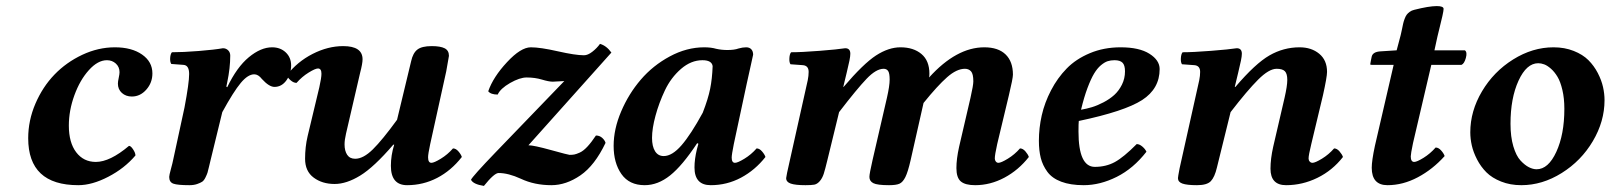

<svg xmlns="http://www.w3.org/2000/svg" viewBox="-20 -593 5243 625"><path d="M420.9 -86.9Q385.3 -44.9 332.5 -17.6Q279.8 9.8 234.9 9.8Q71.8 9.8 71.8 -143.1Q71.8 -200.7 95.2 -255.4Q118.7 -310.1 157.2 -350.1Q195.8 -390.1 247.8 -414.6Q299.8 -439 354 -439Q408.7 -439 442.4 -415.5Q476.1 -392.1 476.1 -354Q476.1 -323.7 456.3 -301.3Q436.5 -278.8 409.2 -278.8Q389.6 -278.8 376.7 -290.5Q363.8 -302.2 363.8 -320.8Q363.8 -327.6 366.5 -339.8Q369.1 -352.1 369.1 -357.9Q369.1 -375 357.2 -386Q345.2 -397 328.1 -397Q298.3 -397 269.3 -364.7Q240.2 -332.5 222.2 -283Q204.1 -233.4 204.1 -184.1Q204.1 -128.9 228 -97.4Q252 -65.9 292 -65.9Q337.9 -65.9 399.9 -118.2Q405.8 -118.2 413.3 -106.7Q420.9 -95.2 420.9 -86.9Z M530.8 -17.1Q530.8 -22.5 536.4 -43Q542 -63.5 543.5 -71.8L580.6 -243.2Q595.7 -323.2 595.7 -352.1Q595.7 -380.4 577.6 -381.8L537.6 -384.8Q533.2 -391.1 533.9 -404.1Q534.7 -417 539.6 -422.9Q575.2 -422.9 627 -427Q678.7 -431.2 705.6 -436Q715.8 -436 722.7 -429.2Q729.5 -422.4 729.5 -412.1Q729.5 -371.6 719.7 -325.2L716.8 -311L719.7 -309.1Q751 -374.5 790 -406.7Q829.1 -439 865.7 -439Q892.6 -439 910.2 -422.4Q927.7 -405.8 927.7 -379.9Q927.7 -353 912.4 -331.5Q897 -310.1 873.5 -310.1Q856 -310.1 832.5 -335.9Q820.8 -351.1 807.6 -351.1Q787.1 -351.1 763.7 -323Q740.2 -294.9 703.6 -228L665.5 -71.8Q664.1 -65.9 660.6 -51.3Q657.2 -36.6 655.5 -31Q653.8 -25.4 648.9 -15.4Q644 -5.4 638.2 -1.5Q632.3 2.4 621.6 6.1Q610.8 9.8 596.7 9.8Q558.1 9.8 544.4 4.9Q530.8 0 530.8 -17.1Z M1263.2 -122.1H1260.3Q1197.3 -48.8 1152.6 -21.5Q1107.9 5.9 1069.3 5.9Q1028.8 5.9 1001 -14.9Q973.1 -35.6 973.1 -76.2Q973.1 -114.7 981.4 -149.9L1019.5 -309.1Q1026.4 -339.8 1026.4 -353Q1026.4 -370.1 1015.1 -370.1Q1006.3 -370.1 984.6 -356.7Q962.9 -343.3 945.3 -323.2Q935.5 -323.2 925.8 -331.8Q916 -340.3 913.6 -348.1Q947.8 -392.1 997.6 -417.5Q1047.4 -442.9 1097.2 -442.9Q1160.2 -442.9 1160.2 -399.9Q1160.2 -386.2 1152.3 -356L1106.4 -158.2Q1101.6 -137.7 1101.6 -123Q1101.6 -102.1 1110.1 -89.1Q1118.7 -76.2 1136.2 -76.2Q1162.6 -76.2 1193.6 -106.7Q1224.6 -137.2 1272.5 -203.1L1318.4 -394Q1324.2 -420.4 1338.6 -431.6Q1353 -442.9 1385.3 -442.9Q1413.6 -442.9 1427.5 -435.8Q1441.4 -428.7 1441.4 -411.1Q1441.4 -409.2 1432.6 -360.8L1380.4 -124Q1373.5 -91.8 1373.5 -81.1Q1373.5 -63 1384.3 -63Q1393.1 -63 1415 -76.4Q1437 -89.8 1454.6 -109.9Q1463.9 -109.9 1472.2 -100.3Q1480.5 -90.8 1483.4 -82Q1448.7 -37.6 1403.1 -13.9Q1357.4 9.8 1305.2 9.8Q1252.4 9.8 1252.4 -53.2Q1252.4 -87.4 1263.2 -122.1Z M1513.2 -7.8Q1518.1 -19 1592.3 -96.2L1816.9 -329.1Q1809.1 -329.1 1797.9 -328.1Q1786.6 -327.1 1779.3 -327.1Q1766.6 -327.1 1743.9 -334Q1721.2 -340.8 1694.3 -340.8Q1671.9 -340.8 1640.4 -322.8Q1608.9 -304.7 1600.1 -285.2Q1577.6 -285.2 1569.3 -295.9Q1585.4 -342.3 1630.4 -390.6Q1675.3 -439 1708 -439Q1738.8 -439 1795.9 -426Q1853 -413.1 1880.9 -413.1Q1893.6 -413.1 1908.2 -424.6Q1922.9 -436 1933.1 -450.2Q1954.1 -444.3 1970.2 -421.9L1700.2 -120.1Q1717.3 -120.1 1773.7 -104.5Q1830.1 -88.9 1834 -88.9Q1843.3 -88.9 1849.6 -90.1Q1856 -91.3 1867.4 -96.4Q1878.9 -101.6 1892.1 -115.7Q1905.3 -129.9 1919.9 -151.9Q1931.6 -151.9 1940.2 -144.3Q1948.7 -136.7 1951.2 -127.9Q1916 -54.2 1869.4 -22.2Q1822.8 9.8 1774.9 9.8Q1719.7 9.8 1675.3 -11.2Q1634.8 -29.8 1603 -29.8Q1588.9 -29.8 1555.2 12.2Q1520.5 6.8 1513.2 -7.8Z M2267.6 -226.1Q2285.2 -271.5 2291.7 -304Q2298.3 -336.4 2299.8 -377.9Q2296.9 -397 2266.6 -397Q2229.5 -397 2196.8 -368.7Q2164.1 -340.3 2144.5 -299.1Q2125 -257.8 2113.8 -216.3Q2102.5 -174.8 2102.5 -144Q2102.5 -116.7 2112.3 -100.8Q2122.1 -85 2140.6 -85Q2168 -85 2198.5 -120.1Q2229 -155.3 2267.6 -226.1ZM2431.6 -415Q2429.7 -407.2 2423.8 -379.4Q2418 -351.6 2410.6 -319.8L2368.7 -124Q2361.8 -89.4 2361.8 -80.1Q2361.8 -63 2372.6 -63Q2381.3 -63 2403.3 -76.4Q2425.3 -89.8 2442.9 -109.9Q2452.1 -109.9 2460.4 -100.3Q2468.8 -90.8 2471.7 -82Q2438 -39.1 2392.1 -14.6Q2346.2 9.8 2293.5 9.8Q2240.7 9.8 2240.7 -47.9Q2240.7 -74.7 2248.5 -106.9L2253.4 -125L2249.5 -127Q2201.2 -53.7 2161.4 -22Q2121.6 9.8 2078.6 9.8Q2028.3 9.8 2002.9 -26.4Q1977.5 -62.5 1977.5 -118.2Q1977.5 -172.9 2002 -230.2Q2026.4 -287.6 2065.9 -333.7Q2105.5 -379.9 2160.4 -409.4Q2215.3 -439 2272.5 -439Q2294.9 -439 2311.5 -434.1Q2329.1 -430.2 2347.7 -430.2Q2370.6 -430.2 2383.8 -435.1Q2397.5 -439 2408.7 -439Q2419.9 -439 2425.8 -432.4Q2431.6 -425.8 2431.6 -415Z M2727.1 -318.8 2725.1 -310.1H2726.1Q2790.5 -385.7 2831.5 -412.4Q2872.6 -439 2911.1 -439Q2953.6 -439 2979.5 -417.2Q3005.4 -395.5 3005.4 -353Q3005.4 -346.7 3004.4 -340.8Q3093.3 -439 3184.1 -439Q3229.5 -439 3253.4 -415.8Q3277.3 -392.6 3277.3 -350.1Q3277.3 -337.9 3264.2 -283.2L3226.1 -124Q3218.3 -88.9 3218.3 -77.1Q3218.3 -71.3 3221.7 -67.1Q3225.1 -63 3230 -63Q3238.8 -63 3260.7 -76.4Q3282.7 -89.8 3300.3 -109.9Q3309.6 -109.9 3317.9 -100.3Q3326.2 -90.8 3329.1 -82Q3295.4 -39.1 3249.5 -14.6Q3203.6 9.8 3154.3 9.8Q3122.1 9.8 3107.7 -2.4Q3093.3 -14.6 3093.3 -45.9Q3093.3 -75.7 3102.1 -115.2L3139.2 -274.9Q3148.4 -315.4 3148.4 -328.1Q3148.4 -352.5 3140.9 -360.8Q3133.3 -369.1 3121.1 -369.1Q3094.2 -369.1 3063 -341.6Q3031.7 -314 2986.3 -257.8L2944.3 -71.8Q2935.5 -33.2 2927.2 -16.6Q2918.9 0 2908.2 4.9Q2897.5 9.8 2874 9.8Q2835.4 9.8 2822.8 3.2Q2810.1 -3.4 2810.1 -17.1Q2810.1 -27.3 2820.3 -71.8L2867.2 -274.9Q2876 -313.5 2876 -334Q2876 -354.5 2871.1 -361.8Q2866.2 -369.1 2856.4 -369.1Q2832 -369.1 2800.8 -336.4Q2769.5 -303.7 2711.4 -228L2673.3 -71.8Q2666 -41.5 2661.4 -27.1Q2656.7 -12.7 2648.4 -3.2Q2640.1 6.3 2630.6 8.1Q2621.1 9.8 2602.1 9.8Q2568.8 9.8 2554 4.6Q2539.1 -0.5 2539.1 -13.2Q2539.1 -18.6 2551.3 -71.8L2609.4 -332Q2612.3 -346.7 2612.3 -358.9Q2612.3 -379.4 2593.3 -380.9L2553.2 -383.8Q2548.8 -390.1 2549.6 -403.6Q2550.3 -417 2555.2 -422.9Q2588.9 -422.9 2647.7 -427.5Q2706.5 -432.1 2731.4 -436Q2748 -436 2748 -418Q2748 -410.2 2745.1 -395.5Q2742.2 -380.9 2736.1 -356.2Q2730 -331.5 2727.1 -318.8Z M3642.1 -360.8Q3642.1 -380.9 3634 -388.9Q3626 -397 3607.9 -397Q3595.7 -397 3585.7 -393.8Q3575.7 -390.6 3563.7 -380.6Q3551.8 -370.6 3541.5 -353.5Q3531.2 -336.4 3520 -306.6Q3508.8 -276.9 3499 -235.8Q3516.6 -238.8 3534.4 -244.1Q3552.2 -249.5 3572.3 -260Q3592.3 -270.5 3607.2 -283.9Q3622.1 -297.4 3632.1 -317.4Q3642.1 -337.4 3642.1 -360.8ZM3491.7 -199.2Q3490.7 -191.4 3490.7 -165Q3490.7 -49.8 3543.9 -49.8Q3580.1 -49.8 3608.9 -65.4Q3637.7 -81.1 3680.2 -124Q3689 -124 3698.5 -116Q3708 -107.9 3711.9 -99.1Q3669.4 -44.4 3615.2 -17.3Q3561 9.8 3507.8 9.8Q3464.4 9.8 3434.6 -1.5Q3404.8 -12.7 3389.4 -33.7Q3374 -54.7 3367.9 -78.9Q3361.8 -103 3361.8 -134.8Q3361.8 -176.3 3371.1 -217.5Q3380.4 -258.8 3401.4 -299.1Q3422.4 -339.4 3452.4 -370.1Q3482.4 -400.9 3527.8 -419.9Q3573.2 -439 3627.9 -439Q3688.5 -439 3721.7 -418Q3754.9 -397 3754.9 -368.2Q3754.9 -304.2 3697.8 -267.3Q3640.6 -230.5 3491.7 -199.2Z M3814.5 -13.2Q3814.5 -17.1 3819.8 -44.9L3883.8 -332Q3886.7 -346.7 3886.7 -358.9Q3886.7 -379.4 3867.7 -380.9L3827.6 -383.8Q3823.2 -390.1 3824 -403.6Q3824.7 -417 3829.6 -422.9Q3863.3 -422.9 3922.1 -427.5Q3981 -432.1 4005.9 -436Q4022.5 -436 4022.5 -418Q4022.5 -410.2 4019.5 -395.5Q4016.6 -380.9 4010.5 -356.2Q4004.4 -331.5 4001.5 -318.8L3999.5 -310.1H4001.5Q4066.4 -386.2 4112.3 -412.6Q4158.2 -439 4210.4 -439Q4249 -439 4274.4 -418Q4299.8 -397 4299.8 -358.9Q4299.8 -342.8 4286.6 -283.2L4248.5 -124Q4239.7 -87.9 4239.7 -77.1Q4239.7 -71.3 4243.4 -67.1Q4247.1 -63 4252.4 -63Q4261.2 -63 4283.2 -76.4Q4305.2 -89.8 4322.8 -109.9Q4332 -109.9 4340.3 -100.3Q4348.6 -90.8 4351.6 -82Q4317.4 -38.1 4268.6 -14.2Q4219.7 9.8 4166.5 9.8Q4115.7 9.8 4115.7 -43.9Q4115.7 -75.7 4124.5 -115.2L4161.6 -274.9Q4170.4 -313.5 4170.4 -333Q4170.4 -353 4162.6 -361.1Q4154.8 -369.1 4135.7 -369.1Q4110.8 -369.1 4075.4 -333.7Q4040 -298.3 3985.8 -228L3941.4 -47.9Q3934.1 -16.6 3921.6 -3.4Q3909.2 9.8 3876.5 9.8Q3843.8 9.8 3829.1 4.6Q3814.5 -0.5 3814.5 -13.2Z M4455.6 -118.2 4516.6 -381.8H4446.3Q4440.4 -381.8 4440.4 -383.8Q4440.4 -385.3 4442.6 -396.2Q4444.8 -407.2 4445.3 -409.2Q4449.2 -424.3 4473.6 -425.8L4526.4 -429.2L4539.6 -479Q4541.5 -486.3 4543.7 -497.6Q4545.9 -508.8 4547.4 -515.4Q4548.8 -522 4552 -530.8Q4555.2 -539.6 4558.8 -544.7Q4562.5 -549.8 4568.8 -554.4Q4575.2 -559.1 4583.5 -561Q4631.3 -573.2 4657.2 -573.2Q4679.2 -573.2 4679.2 -564Q4679.2 -558.6 4675.3 -540.8Q4671.4 -522.9 4665.8 -501.2Q4660.2 -479.5 4659.2 -474.1L4649.4 -429.2H4748.5Q4756.8 -423.3 4751.7 -404.5Q4746.6 -385.7 4737.3 -381.8H4639.2L4579.6 -127Q4572.3 -91.8 4572.3 -84Q4572.3 -65.9 4583.5 -65.9Q4592.3 -65.9 4614 -79.3Q4635.7 -92.8 4653.3 -112.8Q4662.6 -112.8 4671.1 -103.3Q4679.7 -93.8 4682.6 -85Q4643.6 -41.5 4595.2 -15.9Q4546.9 9.8 4496.6 9.8Q4445.3 9.8 4445.3 -46.9Q4445.3 -69.8 4455.6 -118.2Z M4987.3 -387.2Q4949.2 -387.2 4923.1 -330.3Q4897 -273.4 4897 -189.9Q4897 -147.9 4906.2 -116.7Q4915.5 -85.4 4929.7 -70.3Q4943.8 -55.2 4957 -48.6Q4970.2 -42 4981.9 -42Q5020 -42 5046.1 -98.6Q5072.3 -155.3 5072.3 -238.8Q5072.3 -272.9 5065.9 -300Q5059.6 -327.1 5050 -343Q5040.5 -358.9 5028.6 -369.4Q5016.6 -379.9 5006.6 -383.5Q4996.6 -387.2 4987.3 -387.2ZM4932.1 9.8Q4896 9.8 4866.5 -2Q4836.9 -13.7 4818.6 -32Q4800.3 -50.3 4788.1 -74Q4775.9 -97.7 4771 -119.6Q4766.1 -141.6 4766.1 -162.1Q4766.1 -231.4 4804.2 -295.7Q4842.3 -359.9 4905.5 -399.4Q4968.8 -439 5037.1 -439Q5073.2 -439 5102.8 -427.2Q5132.3 -415.5 5150.6 -397.2Q5168.9 -378.9 5181.2 -355.2Q5193.4 -331.5 5198.2 -309.6Q5203.1 -287.6 5203.1 -267.1Q5203.1 -197.8 5165 -133.5Q5127 -69.3 5063.7 -29.8Q5000.5 9.8 4932.1 9.8Z"/></svg>

Font: Common Serif
Style: Bold Italic
Weight: 700
Italic angle: -12°
Designer: Philipp H. Poll, Khaled Hosny
Foundry: Stefan Peev, Context Ltd.
Version: Version 1.026